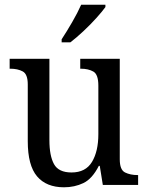

<svg xmlns="http://www.w3.org/2000/svg" viewBox="-20 -786 629 816"><path d="M252 10Q177 10 137.5 -36.5Q98 -83 98 -186V-427Q98 -471 76.5 -482.5Q55 -494 24 -494H21V-536H190V-190Q190 -124 209.5 -88.5Q229 -53 284 -53Q344 -53 371 -98Q398 -143 398 -216V-422Q398 -470 376.5 -482Q355 -494 324 -494H321V-536H489V-109Q489 -64 511.5 -53Q534 -42 564 -42H567V0H417L404 -81H400Q372 -26 334.5 -8Q297 10 252 10ZM242 -619Q263 -651 286.5 -691.5Q310 -732 325 -766H428V-756Q416 -739 390.5 -710.5Q365 -682 334.5 -653.5Q304 -625 279 -606H242Z"/></svg>

Font: Noto Serif Tamil SemiCondensed
Style: Regular
Weight: 400
Width: 4
Designer: Indian Type Foundry, Tom Grace, and the Monotype Design Team
Foundry: Monotype Imaging Inc.
Version: Version 2.004; ttfautohint (v1.8.4.7-5d5b)